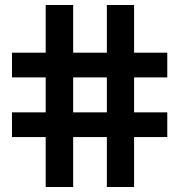

<svg xmlns="http://www.w3.org/2000/svg" viewBox="-20 -749 717 769"><path d="M163 0V-200H28V-299H163V-439H28V-538H163V-729H273V-538H408V-729H517V-538H650V-439H517V-299H650V-200H517V0H408V-200H273V0ZM273 -299H408V-439H273Z"/></svg>

Font: Mona Sans ExtraLight
Style: Bold
Weight: 700
Version: Version 2.000